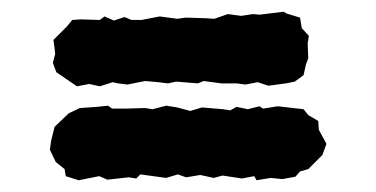

<svg xmlns="http://www.w3.org/2000/svg" viewBox="-20 -414 640 327"><path d="M505 -315 501 -304 497 -286 482 -275 467 -272 437 -268 419 -274 398 -270 383 -272H357L327 -276L317 -272L280 -275L266 -272L250 -274L227 -276L197 -270L181 -272L172 -274L150 -267L132 -271L111 -267L76 -291L70 -307L74 -322L73 -331L71 -346L94 -369L103 -380L117 -381L150 -380L158 -386L174 -379L192 -385L204 -380H221L252 -386L282 -382L296 -384L330 -383L345 -382L368 -390L391 -387L411 -390L422 -389L463 -394L468 -391L491 -384L494 -366L506 -353L504 -340ZM536 -169 529 -150 517 -138 505 -126 491 -122 483 -113 461 -109 441 -111 417 -107 413 -114 392 -110 359 -115 344 -111 321 -116 297 -112 283 -117 263 -111 219 -117 212 -110 199 -112 163 -108 149 -114 114 -107 92 -114 90 -126 75 -138 65 -159 67 -174 73 -198 97 -221 116 -230 145 -232 164 -234 171 -229H193L227 -230L240 -228L263 -234L282 -231L304 -225L324 -231L360 -228L372 -226L383 -232L402 -228L422 -233L428 -229L453 -233L497 -228L505 -218L522 -208L523 -193Z"/></svg>

Font: Winky Rough ExtraBold
Style: Regular
Weight: 800
Designer: Simon Atzbach
Foundry: typofactur
Version: Version 1.206; ttfautohint (v1.8.4.7-5d5b)